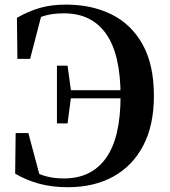

<svg xmlns="http://www.w3.org/2000/svg" viewBox="-20 -779 723 818"><path d="M44.6 -39.3 46.7 -212.2H100.8L155.3 -7.7L92.5 -30.1L82.5 -74.1Q123.5 -45 163.1 -31.9Q202.7 -18.7 252.5 -18.7Q369.5 -18.7 431.6 -105.6Q493.7 -192.5 493.7 -369.8Q493.7 -547.2 432.1 -634.7Q370.5 -722.2 252.8 -722.2Q200.7 -722.2 164.1 -710.2Q127.5 -698.2 89.4 -670.5L91.8 -707.5L160.1 -727.8L108.3 -528.3H54.2L52.1 -703Q100.9 -731.2 150 -745.3Q199.1 -759.4 261.4 -759.4Q370.5 -759.4 454.8 -717.8Q539.1 -676.2 587.4 -590.1Q635.7 -504 635.7 -370.5Q635.7 -245.5 590.3 -158.9Q545 -72.2 462.8 -26.8Q380.6 18.6 269.3 18.6Q201.8 18.6 146.6 3.6Q91.5 -11.5 44.6 -39.3ZM222.6 -253.3V-499.1H267.8L283 -388.9V-368.7L267.8 -253.3ZM257.4 -360.2V-394.7H535.5V-360.2Z"/></svg>

Font: Noto Serif KR
Style: Regular
Weight: 200
Designer: Ryoko NISHIZUKA 西塚涼子 (kana & ideographs); Frank Grießhammer (Latin, Greek & Cyrillic); Wenlong ZHANG 张文龙 (bopomofo); San
Foundry: Adobe
Version: Version 2.001;hotconv 1.1.0;makeotfexe 2.6.0